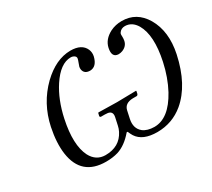

<svg xmlns="http://www.w3.org/2000/svg" viewBox="-129 -887 1244 1128"><g transform="rotate(-30 493.0 -323.0)"><path d="M478 -188Q485.8 -224.6 453.6 -230.5Q444.3 -231.9 433.1 -231.9H406.2Q399.9 -233.9 399.9 -240.2L404.3 -258.8L406.7 -261.2Q407.7 -261.2 532.2 -258.8L661.6 -261.2L663.1 -258.8L659.2 -240.2Q656.2 -232.9 649.4 -231.9H623.5Q568.8 -230.5 559.1 -188L547.9 -136.2Q535.2 -77.1 574.2 -44.9Q602.1 -23.4 649.9 -22.9Q748.5 -22.9 822.3 -157.7Q863.3 -233.9 883.8 -329.1Q918.5 -491.7 870.6 -574.7Q842.3 -622.1 795.4 -623Q768.6 -623 754.9 -603Q752.4 -599.1 751.5 -596.2Q750 -589.4 751 -578.6Q751.5 -562.5 749 -549.8Q742.2 -516.6 707.5 -502.9Q694.3 -498 680.7 -498Q635.3 -499.5 647.9 -560.1Q659.2 -611.8 715.3 -640.6Q751 -658.2 793 -658.2Q893.1 -658.2 947.3 -567.4Q1005.4 -468.3 975.6 -327.1Q936 -142.1 829.1 -52.2Q752 11.7 650.4 12.2Q551.3 12.2 514.6 -44.9Q506.3 -58.6 498.5 -77.1H492.2Q440.4 -16.1 383.3 1.5Q347.2 12.2 302.2 12.2Q136.7 12.2 112.8 -151.9Q102.1 -228.5 122.6 -327.1Q152.8 -470.2 253.4 -568.4Q345.7 -657.2 444.8 -658.2Q521.5 -658.2 543.9 -606.9Q553.2 -584.5 547.9 -560.1Q533.2 -499.5 488.8 -498Q449.7 -498 443.4 -530.8Q441.9 -540.5 443.8 -549.8Q444.8 -554.2 457 -586.9Q459 -591.8 459.5 -596.2Q462.9 -611.8 442.9 -620.1Q435.1 -623 427.2 -623Q356.9 -623 293.5 -526.9Q239.7 -445.3 214.8 -329.1Q180.7 -168.9 223.6 -83Q254.9 -23.4 317.9 -22.9Q414.6 -22.9 454.6 -101.6Q463.4 -119.1 466.8 -136.2Z"/></g></svg>

Font: Linux Biolinum Capitals O
Style: Italic Samll Caps
Weight: 400
Italic angle: -12°
Designer: Philipp H. Poll
Foundry: Philipp H. Poll
Version: Version 0.6.2